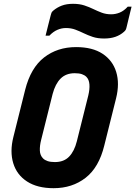

<svg xmlns="http://www.w3.org/2000/svg" viewBox="-20 -967 710 1007"><path d="M379 -720Q465 -720 518 -685Q571 -650 589.5 -589.5Q608 -529 589 -452L527 -204Q499 -89 429 -34.5Q359 20 261 20Q176 20 122 -15Q68 -50 49.5 -111Q31 -172 50 -248L112 -496Q141 -611 211 -665.5Q281 -720 379 -720ZM196 -234Q188 -203 189 -177.5Q190 -152 206 -136Q215 -127 230 -122Q245 -117 268 -117Q315 -117 342.5 -145.5Q370 -174 383 -226L443 -466Q451 -499 449 -524.5Q447 -550 433 -564Q424 -573 409.5 -578Q395 -583 372 -583Q326 -583 298 -555Q270 -527 256 -474ZM563 -892Q586 -892 608 -901Q630 -910 650 -932H670Q663 -904 656 -875Q649 -846 644 -825Q642 -816 639.5 -811Q637 -806 630 -800Q611 -783 585.5 -774Q560 -765 526 -765Q492 -765 466.5 -773.5Q441 -782 419.5 -792.5Q398 -803 375.5 -811.5Q353 -820 326 -820Q303 -820 281 -810.5Q259 -801 239 -780H219Q226 -808 233 -836Q240 -864 246 -887Q248 -895 250 -900Q252 -905 259 -911Q279 -928 304 -937.5Q329 -947 363 -947Q397 -947 422.5 -938.5Q448 -930 469.5 -919.5Q491 -909 513.5 -900.5Q536 -892 563 -892Z"/></svg>

Font: Recursive Mn Lnr St XBd
Style: Italic
Weight: 800
Italic angle: -15°
Monospace: yes
Version: Version 1.079;hotconv 1.0.112;makeotfexe 2.5.65598; ttfautoh